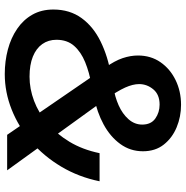

<svg xmlns="http://www.w3.org/2000/svg" viewBox="-7 -763 780 806"><g transform="rotate(90 383.0 -360.0)"><path d="M546 0 264 -411Q235 -452 224 -485Q213 -518 213 -549Q213 -603 241 -643.5Q269 -684 316 -707Q363 -730 420 -730Q470 -730 514.5 -711.5Q559 -693 587 -657.5Q615 -622 615 -570Q615 -517 584.5 -475Q554 -433 502.5 -405Q451 -377 388 -365L345 -446Q386 -452 422 -468Q458 -484 480.5 -509.5Q503 -535 503 -567Q503 -604 477.5 -622Q452 -640 419 -640Q377 -640 355 -613.5Q333 -587 333 -554Q333 -528 347.5 -495.5Q362 -463 401 -407L695 0ZM291 10Q237 10 188 -3Q139 -16 101 -42Q63 -68 41.5 -106Q20 -144 20 -194Q20 -263 56 -312.5Q92 -362 154.5 -392.5Q217 -423 294 -436L336 -354Q284 -345 241 -327.5Q198 -310 172.5 -281Q147 -252 147 -207Q147 -173 165 -147.5Q183 -122 217.5 -108Q252 -94 302 -94Q353 -94 403.5 -113Q454 -132 498 -169.5Q542 -207 575 -261.5Q608 -316 623 -388H741Q723 -300 679.5 -227Q636 -154 574.5 -101Q513 -48 440 -19Q367 10 291 10Z"/></g></svg>

Font: Instrument Sans SemiBold
Style: Italic
Weight: 600
Italic angle: -13°
Designer: Rodrigo Fuenzalida
Foundry: fragTYPE
Version: Version 1.000;gftools[0.9.28]